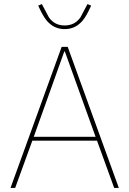

<svg xmlns="http://www.w3.org/2000/svg" viewBox="-20 -930 640 950"><path d="M545 0 460 -234H140L55 0H32L285 -698H315L568 0ZM301 -675H298L147 -253H453ZM300 -786C268 -786 244 -797 225 -814C206 -830 193 -853 181 -877L169 -902L187 -910L222 -844C241 -817 267 -804 300 -804C333 -804 359 -817 378 -844L413 -910L431 -902L419 -877C407 -853 394 -830 375 -814C356 -797 332 -786 300 -786Z"/></svg>

Font: Plexus Sans Thin
Style: Regular
Weight: 250
Version: Version 2.001;PS 002.001;hotconv 1.0.70;makeotf.lib2.5.58329